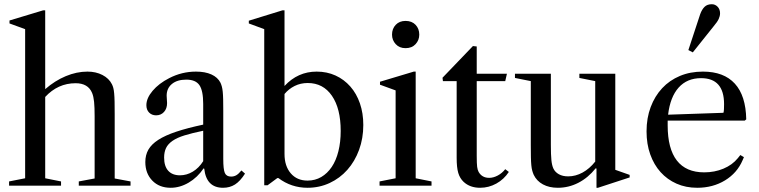

<svg xmlns="http://www.w3.org/2000/svg" viewBox="-20 -879 3594 909"><path d="M269 -20 194 -35V-420C234 -463.3 282 -485 338 -485C377.3 -485 403.3 -469.7 416 -439C420.7 -427.7 423.8 -413.5 425.5 -396.5C427.2 -379.5 428 -356.7 428 -328V-34L353 -20V0H598V-20L523 -34V-338C523 -362 522.8 -381.8 522.5 -397.5C522.2 -413.2 521.5 -426.3 520.5 -437C519.5 -447.7 518.2 -456.2 516.5 -462.5C514.8 -468.8 512.7 -474.7 510 -480C500.7 -498.7 485.7 -513.3 465 -524C444.3 -534.7 420.7 -540 394 -540C360 -540 325.8 -532.8 291.5 -518.5C257.2 -504.2 224.7 -483.7 194 -457V-830H184L25 -782V-768L99 -741V-35L23 -20V0H269Z M788 10C817.3 10 845.8 1.8 873.5 -14.5C901.2 -30.8 924.7 -53.3 944 -82L947 -80C953.7 -20 983.3 10 1036 10C1057.3 10 1076.2 4.8 1092.5 -5.5C1108.8 -15.8 1124.7 -33 1140 -57L1123 -72C1114.3 -61.3 1106.3 -53.8 1099 -49.5C1091.7 -45.2 1083.3 -43 1074 -43C1059.3 -43 1049.5 -48.7 1044.5 -60C1039.5 -71.3 1037 -93.7 1037 -127V-356C1037 -376.7 1036.8 -394.2 1036.5 -408.5C1036.2 -422.8 1035.5 -434.8 1034.5 -444.5C1033.5 -454.2 1032.2 -462.2 1030.5 -468.5C1028.8 -474.8 1026.7 -481 1024 -487C1015.3 -504.3 1001 -517.5 981 -526.5C961 -535.5 936.7 -540 908 -540C863.3 -540 821 -529.7 781 -509C748.3 -492.3 722.2 -472.3 702.5 -449C682.8 -425.7 673 -403 673 -381C673 -366.3 677.3 -354.7 686 -346C694.7 -337.3 705.7 -333 719 -333C734.3 -333 746.8 -338.3 756.5 -349C766.2 -359.7 771 -373.7 771 -391C771 -396.3 770.7 -402.2 770 -408.5C769.3 -414.8 769 -420.7 769 -426C769 -449.3 777.3 -467.8 794 -481.5C810.7 -495.2 833.3 -502 862 -502C891.3 -502 912 -493.3 924 -476C936 -458.7 942 -429 942 -387V-289C892 -278.3 849.5 -267.2 814.5 -255.5C779.5 -243.8 751.2 -231 729.5 -217C707.8 -203 692.2 -187.5 682.5 -170.5C672.8 -153.5 668 -134 668 -112C668 -76 679 -46.7 701 -24C723 -1.3 752 10 788 10ZM832 -49C808 -49 789.5 -56.2 776.5 -70.5C763.5 -84.8 757 -105.7 757 -133C757 -150.3 760 -165.3 766 -178C772 -190.7 782.2 -202 796.5 -212C810.8 -222 829.8 -230.7 853.5 -238C877.2 -245.3 906.7 -252.7 942 -260V-116C928.7 -94.7 912.3 -78.2 893 -66.5C873.7 -54.8 853.3 -49 832 -49Z M1436 10C1473.3 10 1508.2 2.5 1540.5 -12.5C1572.8 -27.5 1600.8 -48.3 1624.5 -75C1648.2 -101.7 1666.7 -133.2 1680 -169.5C1693.3 -205.8 1700 -245 1700 -287C1700 -324.3 1694.7 -358.5 1684 -389.5C1673.3 -420.5 1658.2 -447.2 1638.5 -469.5C1618.8 -491.8 1595.5 -509.2 1568.5 -521.5C1541.5 -533.8 1511.7 -540 1479 -540C1419.7 -540 1369 -517.3 1327 -472V-830H1317L1158 -781V-768L1231 -741V-2H1247L1293 -36H1298C1338.7 -5.3 1384.7 10 1436 10ZM1436 -24C1402.7 -24 1376.2 -35.5 1356.5 -58.5C1336.8 -81.5 1327 -112 1327 -150V-434C1340.3 -450 1356.3 -462.7 1375 -472C1393.7 -481.3 1414.3 -486 1437 -486C1485.7 -486 1523.8 -465.8 1551.5 -425.5C1579.2 -385.2 1593 -329.7 1593 -259C1593 -223.7 1589.3 -191.5 1582 -162.5C1574.7 -133.5 1564.2 -108.8 1550.5 -88.5C1536.8 -68.2 1520.3 -52.3 1501 -41C1481.7 -29.7 1460 -24 1436 -24Z M1836 -715C1836 -697.7 1841.8 -682.7 1853.5 -670C1865.2 -657.3 1880.7 -651 1900 -651C1920 -651 1935.8 -657.3 1947.5 -670C1959.2 -682.7 1965 -697.7 1965 -715C1965 -733.7 1959.2 -749.2 1947.5 -761.5C1935.8 -773.8 1920 -780 1900 -780C1880.7 -780 1865.2 -773.8 1853.5 -761.5C1841.8 -749.2 1836 -733.7 1836 -715ZM2023 -20 1948 -35V-540H1939L1779 -492V-478L1853 -451V-35L1777 -20V0H2023Z M2253 10C2280.3 10 2306 3.3 2330 -10C2354 -23.3 2373.7 -41.7 2389 -65L2372 -78C2362 -65.3 2350.2 -55.3 2336.5 -48C2322.8 -40.7 2309.3 -37 2296 -37C2273.3 -37 2256.7 -46.3 2246 -65C2242.7 -71 2240.3 -79 2239 -89C2237.7 -99 2237 -116.3 2237 -141V-495H2372L2380 -530H2237V-659L2219 -661L2075 -511L2077 -495H2142V-132C2142 -101.3 2144.5 -77.5 2149.5 -60.5C2154.5 -43.5 2163 -29.3 2175 -18C2195 0.7 2221 10 2253 10Z M2723 -510 2798 -495V-114C2780 -91.3 2760 -74 2738 -62C2716 -50 2693.3 -44 2670 -44C2652.7 -44 2638 -47.3 2626 -54C2614 -60.7 2605.3 -69.7 2600 -81C2595.3 -91 2592.2 -104.3 2590.5 -121C2588.8 -137.7 2588 -161.7 2588 -193V-530H2418V-510L2493 -495V-193C2493 -169.7 2493.2 -150.3 2493.5 -135C2493.8 -119.7 2494.5 -106.8 2495.5 -96.5C2496.5 -86.2 2498 -77.5 2500 -70.5C2502 -63.5 2504.3 -57 2507 -51C2516.3 -31.7 2530.8 -16.7 2550.5 -6C2570.2 4.7 2593.7 10 2621 10C2655 10 2687.3 2.2 2718 -13.5C2748.7 -29.2 2776 -52 2800 -82L2804 -81V10H2811L2961 -39V-51L2893 -75V-530H2723Z M3506 -308 3513 -314C3511.7 -388.7 3493.7 -445 3459 -483C3424.3 -521 3374 -540 3308 -540C3268 -540 3231.7 -533.2 3199 -519.5C3166.3 -505.8 3138.3 -486.5 3115 -461.5C3091.7 -436.5 3073.5 -406.7 3060.5 -372C3047.5 -337.3 3041 -299 3041 -257C3041 -217 3046.8 -180.7 3058.5 -148C3070.2 -115.3 3086.5 -87.3 3107.5 -64C3128.5 -40.7 3153.7 -22.5 3183 -9.5C3212.3 3.5 3245 10 3281 10C3330.3 10 3374.2 -1.7 3412.5 -25C3450.8 -48.3 3478.7 -80.3 3496 -121L3502 -135L3485 -145L3473 -130C3455.7 -108.7 3433 -92.2 3405 -80.5C3377 -68.8 3346.7 -63 3314 -63C3256.7 -63 3213.5 -81.7 3184.5 -119C3155.5 -156.3 3141 -211.7 3141 -285V-308ZM3299 -509C3371.7 -509 3408 -468 3408 -386C3408 -378 3407.8 -370.2 3407.5 -362.5C3407.2 -354.8 3406.3 -349 3405 -345L3143 -336C3149.7 -392 3166.3 -434.8 3193 -464.5C3219.7 -494.2 3255 -509 3299 -509ZM3239 -642 3260 -631 3359 -755C3370.3 -768.3 3378.2 -779.7 3382.5 -789C3386.8 -798.3 3389 -807.3 3389 -816C3389 -828.7 3385.2 -839 3377.5 -847C3369.8 -855 3360.7 -859 3350 -859C3335.3 -859 3323.8 -854.8 3315.5 -846.5C3307.2 -838.2 3300.3 -826.7 3295 -812Z"/></svg>

Font: Libre Caslon Text
Style: Regular
Weight: 400
Designer: Pablo Impallari, Rodrigo Fuenzalida
Foundry: Pablo Impallari, Rodrigo Fuenzalida
Version: Version 1.000; ttfautohint (v0.93) -l 8 -r 50 -G 200 -x 14 -